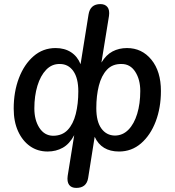

<svg xmlns="http://www.w3.org/2000/svg" viewBox="-20 -732 854 939"><path d="M353 187Q329 187 318 172Q307 157 311 128L343 -71Q320 -28 287 -9.5Q254 9 213 9Q164 9 127 -17Q90 -43 68.5 -90Q47 -137 47 -201Q47 -283 72.5 -350Q98 -417 144 -457Q190 -497 252 -497Q296 -497 327.5 -476.5Q359 -456 374 -418L413 -661Q421 -712 471 -712Q494 -712 505.5 -697.5Q517 -683 513 -654L476 -426Q499 -464 530.5 -480.5Q562 -497 601 -497Q674 -497 720.5 -440Q767 -383 767 -287Q767 -205 741.5 -138Q716 -71 670 -31Q624 9 562 9Q476 9 443 -63L411 139Q403 187 353 187ZM541 -69Q580 -69 608 -97.5Q636 -126 651 -175.5Q666 -225 666 -287Q666 -343 641.5 -381Q617 -419 575 -419Q530 -420 503 -391Q476 -362 463.5 -313Q451 -264 451 -203Q451 -138 475.5 -104Q500 -70 541 -69ZM239 -68Q284 -68 311 -96.5Q338 -125 350.5 -174.5Q363 -224 363 -285Q363 -350 338.5 -384.5Q314 -419 273 -419Q234 -420 206 -391Q178 -362 163 -312.5Q148 -263 148 -202Q148 -145 172.5 -107Q197 -69 239 -68Z"/></svg>

Font: Nunito SemiBold
Style: Italic
Weight: 600
Italic angle: -9°
Designer: Vernon Adams
Foundry: Vernon Adams
Version: Version 3.601; ttfautohint (v1.8.2.53-6de2)